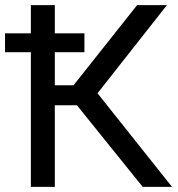

<svg xmlns="http://www.w3.org/2000/svg" viewBox="-24 -731 697 751"><path d="M276.9 -319.3H190.4V0H96.7V-526.9H-4.4V-600.6H96.7V-710.9H190.4V-600.6H306.2V-526.9H190.4V-397.5H263.7L512.2 -710.9H628.9L357.4 -366.2L648.9 0H534.2Z"/></svg>

Font: Mardoto
Style: Regular
Weight: 400
Designer: Christian Robertson, Vahan Hovhannisyan
Foundry: Google
Version: Version 1.000